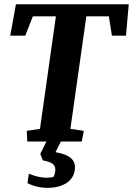

<svg xmlns="http://www.w3.org/2000/svg" viewBox="-20 -681 640 924"><path d="M108.9 -51.3 172.4 -61 249 -602.5H138.2L101.6 -509.3H29.3L56.6 -660.6H599.6L586.4 -509.3H518.6L503.9 -602.5H395.5L318.8 -61L383.3 -51.3L373.5 0H272.9L247.1 51.3Q271 55.7 289.6 62.3Q308.1 68.8 320.3 79.1Q332.5 89.4 337.6 104Q342.8 118.7 339.8 138.7Q336.9 157.7 326.7 173.3Q316.4 189 299.6 200Q282.7 210.9 259.8 217Q236.8 223.1 209 223.1Q188.5 223.1 170.4 219.7Q152.3 216.3 137.9 211.4Q123.5 206.5 112.3 200.2L118.7 154.8Q131.3 160.2 144.5 164.3Q157.7 168.5 173.3 171.4Q189 174.3 203.1 174.3Q213.9 174.3 222.4 173.3Q231 172.4 236.8 170.9Q238.8 168 240.2 164.8Q241.7 161.6 243.2 156.7Q244.6 151.9 245.6 145Q247.1 133.3 245.1 124.8Q243.2 116.2 236.3 109.9Q229.5 103.5 217.3 98.9Q205.1 94.2 186.5 90.8L173.8 59.6L203.6 0H111.3Z"/></svg>

Font: Noticia Text
Style: Bold Italic
Weight: 700
Italic angle: -8°
Designer: JM Sole
Foundry: JM Sole
Version: Version 1.003